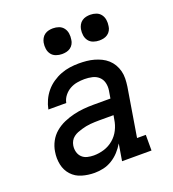

<svg xmlns="http://www.w3.org/2000/svg" viewBox="-137 -854 874 968"><g transform="rotate(-20 300.0 -370.5)"><path d="M206 8Q171 8 138.5 -1.5Q106 -11 84 -35Q62 -59 55 -92.5Q48 -126 54 -161Q58 -188 71.5 -213.5Q85 -239 107 -257.5Q129 -276 155.5 -287.5Q182 -299 209 -305.5Q236 -312 263 -314.5Q290 -317 317 -317H408L415 -359Q418 -380 413 -399.5Q408 -419 393.5 -432Q379 -445 359 -449.5Q339 -454 318 -454Q298 -454 278 -450.5Q258 -447 240 -437Q222 -427 208.5 -410Q195 -393 191 -372H95Q100 -397 110.5 -420Q121 -443 137.5 -463Q154 -483 176 -498Q198 -513 221.5 -522Q245 -531 269.5 -534.5Q294 -538 318 -538Q339 -538 359.5 -536Q380 -534 399.5 -528.5Q419 -523 436.5 -514.5Q454 -506 468.5 -493Q483 -480 493 -463Q503 -446 508 -426.5Q513 -407 512.5 -386.5Q512 -366 509 -345L466 -84H513V0H355L370 -90Q357 -68 339.5 -49Q322 -30 300 -16.5Q278 -3 254 2.5Q230 8 206 8ZM232 -76Q260 -76 287.5 -84.5Q315 -93 337.5 -112Q360 -131 373 -157Q386 -183 390 -211L394 -233H317Q305 -233 293 -232.5Q281 -232 269 -231Q257 -230 245 -227.5Q233 -225 221 -221.5Q209 -218 197.5 -213.5Q186 -209 175.5 -201Q165 -193 159 -182Q153 -171 151 -159Q148 -141 152.5 -124Q157 -107 169 -95.5Q181 -84 198 -80Q215 -76 232 -76ZM456 -611Q440 -611 424.5 -616.5Q409 -622 399.5 -634.5Q390 -647 387.5 -663.5Q385 -680 388 -697Q390 -708 396 -719Q402 -730 412 -737Q422 -744 433.5 -746.5Q445 -749 456 -749Q473 -749 488 -743.5Q503 -738 512.5 -725.5Q522 -713 524.5 -696.5Q527 -680 524 -663Q523 -652 517 -641Q511 -630 501 -623Q491 -616 479.5 -613.5Q468 -611 456 -611ZM256 -611Q240 -611 224.5 -616.5Q209 -622 199.5 -634.5Q190 -647 187.5 -663.5Q185 -680 188 -697Q190 -708 196 -719Q202 -730 212 -737Q222 -744 233.5 -746.5Q245 -749 256 -749Q273 -749 288 -743.5Q303 -738 312.5 -725.5Q322 -713 324.5 -696.5Q327 -680 324 -663Q323 -652 317 -641Q311 -630 301 -623Q291 -616 279.5 -613.5Q268 -611 256 -611Z"/></g></svg>

Font: Iosevka Curly Slab MdExObl
Style: Regular
Weight: 500
Width: 7
Italic angle: -9°
Monospace: yes
Designer: Belleve Invis
Foundry: Belleve Invis
Version: Version 11.1.0; ttfautohint (v1.8.3)